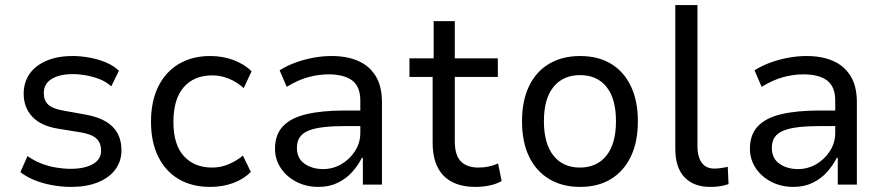

<svg xmlns="http://www.w3.org/2000/svg" viewBox="-20 -725 3470 754"><path d="M260 9Q222 9 184 2Q146 -5 114.5 -18Q83 -31 60 -49L88 -112Q114 -94 142 -83Q170 -72 200 -67Q230 -62 257 -62Q312 -62 344.5 -80.5Q377 -99 377 -133Q377 -164 358.5 -181Q340 -198 298 -205L206 -220Q140 -231 106.5 -267Q73 -303 73 -357Q73 -401 95.5 -434Q118 -467 161.5 -486Q205 -505 266 -505Q298 -505 333 -498.5Q368 -492 398 -479Q428 -466 447 -447L417 -386Q397 -404 371.5 -414Q346 -424 318.5 -429Q291 -434 266 -434Q214 -434 183 -415Q152 -396 152 -360Q152 -330 169.5 -314Q187 -298 227 -291L316 -275Q388 -262 422.5 -227Q457 -192 457 -135Q457 -92 433 -59.5Q409 -27 364.5 -9Q320 9 260 9Z M805 9Q734 9 682 -21.5Q630 -52 601.5 -109.5Q573 -167 573 -247Q573 -327 601.5 -385Q630 -443 682.5 -474Q735 -505 805 -505Q855 -505 897.5 -489Q940 -473 968 -445L937 -379Q912 -402 880 -415.5Q848 -429 814 -429Q742 -429 701.5 -382.5Q661 -336 661 -246Q661 -157 702 -112Q743 -67 813 -67Q848 -67 879 -80.5Q910 -94 934 -114L965 -50Q938 -22 896.5 -6.5Q855 9 805 9Z M1231 9Q1182 9 1143 -11.5Q1104 -32 1082 -66Q1060 -100 1060 -141Q1060 -196 1091 -229Q1122 -262 1183 -276.5Q1244 -291 1334 -291H1408V-230H1341Q1290 -230 1253.5 -226Q1217 -222 1193 -212.5Q1169 -203 1157.5 -186.5Q1146 -170 1146 -144Q1146 -103 1176 -82Q1206 -61 1249 -61Q1287 -61 1320 -80Q1353 -99 1374 -131.5Q1395 -164 1395 -203V-330Q1395 -385 1363 -409Q1331 -433 1270 -433Q1231 -433 1190.5 -422Q1150 -411 1106 -384L1078 -449Q1109 -468 1142.5 -480Q1176 -492 1211.5 -498.5Q1247 -505 1283 -505Q1342 -505 1386 -486Q1430 -467 1455 -427Q1480 -387 1480 -323V0H1405V-105H1401Q1386 -75 1362.5 -49Q1339 -23 1306 -7Q1273 9 1231 9Z M1847 9Q1765 9 1722 -35Q1679 -79 1679 -164V-423H1588V-496H1683V-642H1766V-496H1935V-423H1766V-171Q1766 -115 1790 -91Q1814 -67 1859 -67Q1880 -67 1899 -71Q1918 -75 1936 -83L1950 -14Q1929 -2 1902 3.5Q1875 9 1847 9Z M2258 9Q2188 9 2136.5 -22Q2085 -53 2057.5 -110.5Q2030 -168 2030 -249Q2030 -329 2057.5 -386.5Q2085 -444 2136.5 -474.5Q2188 -505 2258 -505Q2329 -505 2379.5 -474.5Q2430 -444 2457.5 -386.5Q2485 -329 2485 -249Q2485 -168 2457.5 -110.5Q2430 -53 2379.5 -22Q2329 9 2258 9ZM2257 -67Q2324 -67 2361.5 -114Q2399 -161 2399 -249Q2399 -337 2362 -383.5Q2325 -430 2258 -430Q2191 -430 2153.5 -383.5Q2116 -337 2116 -249Q2116 -161 2153.5 -114Q2191 -67 2257 -67Z M2769 9Q2704 9 2668 -29Q2632 -67 2632 -140V-705H2719V-148Q2719 -124 2726 -104.5Q2733 -85 2747.5 -74Q2762 -63 2785 -63Q2798 -63 2812 -65Q2826 -67 2838 -70L2841 -2Q2823 4 2806.5 6.5Q2790 9 2769 9Z M3096 9Q3047 9 3008 -11.5Q2969 -32 2947 -66Q2925 -100 2925 -141Q2925 -196 2956 -229Q2987 -262 3048 -276.5Q3109 -291 3199 -291H3273V-230H3206Q3155 -230 3118.5 -226Q3082 -222 3058 -212.5Q3034 -203 3022.5 -186.5Q3011 -170 3011 -144Q3011 -103 3041 -82Q3071 -61 3114 -61Q3152 -61 3185 -80Q3218 -99 3239 -131.5Q3260 -164 3260 -203V-330Q3260 -385 3228 -409Q3196 -433 3135 -433Q3096 -433 3055.5 -422Q3015 -411 2971 -384L2943 -449Q2974 -468 3007.5 -480Q3041 -492 3076.5 -498.5Q3112 -505 3148 -505Q3207 -505 3251 -486Q3295 -467 3320 -427Q3345 -387 3345 -323V0H3270V-105H3266Q3251 -75 3227.5 -49Q3204 -23 3171 -7Q3138 9 3096 9Z"/></svg>

Font: Nunito Sans 7pt SemiCondensed
Style: Regular
Weight: 400
Width: 4
Designer: Vernon Adams
Foundry: Vernon Adams
Version: Version 3.101;gftools[0.9.27]